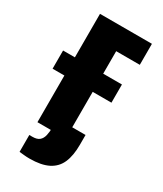

<svg xmlns="http://www.w3.org/2000/svg" viewBox="-187 -650 754 887"><g transform="rotate(30 189.5 -207.0)"><path d="M74 0V-578H351V-466H225V0ZM126 164Q110 164 96.5 162.5Q83 161 71 160V70H88Q112 70 124.5 59.5Q137 49 141.5 29Q146 9 146 -16V-60H296V-8Q296 50 279.5 88Q263 126 225.5 145Q188 164 126 164ZM11 -249V-346H325V-249Z"/></g></svg>

Font: Oswald SemiBold
Style: Regular
Weight: 600
Designer: Vernon Adams
Foundry: Vernon Adams
Version: Version 4.103;gftools[0.9.33.dev8+g029e19f]